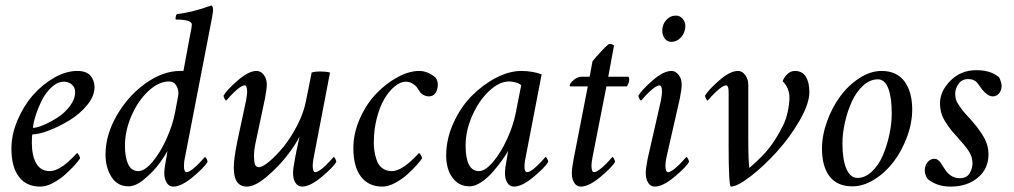

<svg xmlns="http://www.w3.org/2000/svg" viewBox="-20 -689 3776 715"><path d="M267.6 -424.8Q301.8 -424.8 316.9 -407.2Q332 -389.6 332 -364.3Q332 -331.1 304.4 -297.6Q276.9 -264.2 238.8 -241Q200.7 -217.8 162.4 -203.1Q124 -188.5 100.6 -188.5Q98.6 -182.6 98.6 -157.2Q98.6 -109.4 115 -80.6Q131.3 -51.8 166 -51.8Q173.8 -51.8 182.9 -54.7Q191.9 -57.6 200 -62Q208 -66.4 216.6 -72.5Q225.1 -78.6 231.7 -84.5Q238.3 -90.3 244.9 -96.7Q251.5 -103 255.6 -107.4Q259.8 -111.8 263.2 -115.2L266.6 -119.1Q269 -119.1 273.7 -111.6Q278.3 -104 278.3 -99.6Q272.5 -89.8 257.8 -73.7Q243.2 -57.6 222.7 -39.1Q202.1 -20.5 176.8 -7.3Q151.4 5.9 129.9 5.9Q78.1 5.9 50.3 -30.8Q22.5 -67.4 22.5 -135.7Q22.5 -188 45.2 -241.5Q67.9 -294.9 102.8 -334.7Q137.7 -374.5 181.9 -399.7Q226.1 -424.8 267.6 -424.8ZM102.5 -212.9Q117.7 -212.9 143.3 -223.9Q168.9 -234.9 195.3 -252Q221.7 -269 240.7 -294.7Q259.8 -320.3 259.8 -345.7Q259.8 -364.3 247.1 -374.5Q234.4 -384.8 218.8 -384.8Q194.8 -384.8 173.1 -365.2Q151.4 -345.7 137 -317.4Q122.6 -289.1 113.5 -261.2Q104.5 -233.4 102.5 -212.9Z M643.6 -333Q647 -351.6 637.5 -368.7Q627.9 -385.7 609.4 -385.7Q570.8 -385.7 532.2 -349.6Q493.7 -313.5 469.5 -257.6Q445.3 -201.7 445.3 -146.5Q445.3 -103 457.3 -77.4Q469.2 -51.8 495.1 -51.8Q519 -51.8 548.1 -86.4Q577.1 -121.1 599.9 -171.6Q622.6 -222.2 631.8 -269.5ZM685.5 -545.9Q686.5 -551.8 689 -563.7Q691.4 -575.7 692.9 -584.2Q694.3 -592.8 694.3 -597.7Q694.3 -616.2 634.8 -616.2Q632.8 -619.1 634.3 -626.5Q635.7 -633.8 638.7 -636.7Q692.4 -641.6 767.6 -668.9Q773.4 -665.5 773.4 -650.4Q773.4 -640.6 760.7 -577.1L668.9 -103.5Q665 -87.9 665 -71.3Q665 -47.9 674.8 -47.9Q679.7 -47.9 686.8 -52Q693.8 -56.2 700.9 -62Q708 -67.9 715.6 -75.2Q723.1 -82.5 728.5 -88.4Q733.9 -94.2 738.3 -99.6L743.2 -104.5Q745.6 -104.5 749.3 -97.4Q752.9 -90.3 752.9 -85.9Q740.7 -65.4 698 -29.8Q655.3 5.9 625 5.9Q609.9 5.9 600.8 -8.3Q591.8 -22.5 591.8 -44.9Q591.8 -61 598.6 -96.7Q600.6 -105 603.5 -127Q593.8 -107.9 573 -79.6Q552.2 -51.3 519 -23.2Q485.8 4.9 459 4.9Q417 4.9 395 -30.3Q373 -65.4 373 -113.3Q373 -187.5 415.8 -260.7Q458.5 -334 523.2 -379.4Q587.9 -424.8 650.4 -424.8H652.8H655.8H658.7H663.1Z M1078.1 -96.7Q1080.6 -111.3 1083.5 -124.5Q1086.4 -137.7 1089.8 -153.8Q1093.3 -169.9 1095.7 -181.6Q1082 -151.9 1048.8 -109.1Q1015.6 -66.4 972.4 -30.3Q929.2 5.9 899.4 5.9Q850.6 5.9 850.6 -64.5Q850.6 -99.1 864.3 -165L896.5 -315.4Q900.4 -338.9 900.4 -346.7Q900.4 -371.1 890.6 -371.1Q885.7 -371.1 878.7 -366.9Q871.6 -362.8 864.5 -356.9Q857.4 -351.1 849.9 -343.8Q842.3 -336.4 836.9 -330.6Q831.5 -324.7 827.1 -319.3L822.3 -314.5Q819.8 -314.5 816.2 -321.5Q812.5 -328.6 812.5 -333Q825.2 -354.5 865.5 -389.6Q905.8 -424.8 935.5 -424.8Q951.2 -424.8 962.4 -410.2Q973.6 -395.5 973.6 -374Q973.6 -358.4 966.8 -322.3L932.6 -161.1Q925.8 -130.4 925.8 -108.4Q925.8 -87.9 929.4 -77.1Q933.1 -66.4 944.3 -66.4Q957.5 -66.4 983.2 -87.9Q1008.8 -109.4 1035.9 -142.6Q1063 -175.8 1086.9 -222.2Q1110.8 -268.6 1119.1 -311.5Q1122.6 -328.6 1129.4 -362.5Q1136.2 -396.5 1140.6 -418.9Q1153.8 -422.9 1170.9 -422.9Q1193.4 -422.9 1209 -418.9L1148.4 -103.5Q1144.5 -84 1144.5 -72.3Q1144.5 -47.9 1154.3 -47.9Q1159.2 -47.9 1166.3 -52Q1173.3 -56.2 1180.4 -62Q1187.5 -67.9 1195.1 -75.2Q1202.6 -82.5 1208 -88.4Q1213.4 -94.2 1217.8 -99.6L1222.7 -104.5Q1225.1 -104.5 1228.8 -97.4Q1232.4 -90.3 1232.4 -85.9Q1220.2 -65.4 1177.5 -29.8Q1134.8 5.9 1104.5 5.9Q1089.4 5.9 1080.3 -8.3Q1071.3 -22.5 1071.3 -44.9Q1071.3 -61 1078.1 -96.7Z M1541 -424.8Q1572.8 -424.8 1601.6 -400.4Q1610.4 -388.7 1610.4 -374Q1610.4 -356 1601.8 -343Q1593.3 -330.1 1577.1 -330.1Q1566.9 -330.1 1556.9 -335.4Q1546.9 -340.8 1542 -349.6Q1535.2 -360.4 1530.5 -366.2Q1525.9 -372.1 1515.1 -378.4Q1504.4 -384.8 1491.2 -384.8Q1471.2 -384.8 1450 -367.4Q1428.7 -350.1 1411.4 -320.8Q1394 -291.5 1383.1 -248.5Q1372.1 -205.6 1372.1 -158.2Q1372.1 -141.6 1374.3 -126.5Q1376.5 -111.3 1382.6 -92.8Q1388.7 -74.2 1403.3 -63Q1418 -51.8 1439.5 -51.8Q1447.3 -51.8 1456.3 -54.7Q1465.3 -57.6 1473.4 -62Q1481.4 -66.4 1490 -72.5Q1498.5 -78.6 1505.1 -84.5Q1511.7 -90.3 1518.3 -96.7Q1524.9 -103 1529.1 -107.4Q1533.2 -111.8 1536.6 -115.2L1540 -119.1Q1542.5 -119.1 1547.1 -111.6Q1551.8 -104 1551.8 -99.6Q1546.9 -91.3 1532.5 -75.2Q1518.1 -59.1 1497.6 -40.3Q1477.1 -21.5 1451.4 -7.8Q1425.8 5.9 1404.3 5.9Q1352.5 5.9 1324.2 -31.2Q1295.9 -68.4 1295.9 -136.7Q1295.9 -192.9 1320.1 -247.3Q1344.2 -301.8 1380.6 -339.8Q1417 -377.9 1460.2 -401.4Q1503.4 -424.8 1541 -424.8Z M1920.9 -424.8Q1962.4 -424.8 1997.1 -412.1L1937.5 -103.5Q1936 -97.7 1934.8 -89.6Q1933.6 -81.5 1933.1 -71.5Q1932.6 -61.5 1935.1 -54.7Q1937.5 -47.9 1943.4 -47.9Q1948.2 -47.9 1955.3 -52Q1962.4 -56.2 1969.5 -62Q1976.6 -67.9 1984.1 -75.2Q1991.7 -82.5 1997.1 -88.4Q2002.4 -94.2 2006.8 -99.6L2011.7 -104.5Q2014.2 -104.5 2017.8 -97.4Q2021.5 -90.3 2021.5 -85.9Q2009.3 -65.4 1966.6 -29.8Q1923.8 5.9 1893.6 5.9Q1878.4 5.9 1869.4 -8.3Q1860.4 -22.5 1860.4 -44.9Q1860.4 -61 1867.2 -96.7Q1871.1 -120.1 1872.1 -127Q1863.3 -110.8 1848.9 -91.1Q1834.5 -71.3 1814.7 -48.3Q1794.9 -25.4 1771.7 -10.3Q1748.5 4.9 1728.5 4.9Q1689 4.9 1665.3 -26.9Q1641.6 -58.6 1641.6 -110.4Q1641.6 -171.4 1668.5 -230.7Q1695.3 -290 1736.6 -331.8Q1777.8 -373.5 1827.1 -399.2Q1876.5 -424.8 1920.9 -424.8ZM1876 -385.7Q1839.4 -385.7 1801.3 -349.9Q1763.2 -314 1738.5 -258.1Q1713.9 -202.1 1713.9 -147.5Q1713.9 -51.8 1763.7 -51.8Q1787.1 -51.8 1816.2 -86.2Q1845.2 -120.6 1868.2 -170.7Q1891.1 -220.7 1900.4 -267.6L1920.9 -371.1Q1915 -377.9 1901.1 -381.8Q1887.2 -385.7 1876 -385.7Z M2175.8 -403.3 2186.5 -460.9Q2198.2 -475.6 2221.4 -500.5Q2244.6 -525.4 2250 -525.4Q2258.8 -525.4 2266.6 -519.5L2245.1 -403.3H2318.4Q2323.2 -403.3 2323.2 -391.6Q2323.2 -381.3 2314.5 -367.2H2238.3L2186.5 -103.5Q2182.6 -84 2182.6 -72.3Q2182.6 -47.9 2192.4 -47.9Q2197.3 -47.9 2204.3 -52Q2211.4 -56.2 2218.5 -62Q2225.6 -67.9 2233.2 -75.2Q2240.7 -82.5 2246.1 -88.4Q2251.5 -94.2 2255.9 -99.6L2260.7 -104.5Q2263.2 -104.5 2266.8 -97.4Q2270.5 -90.3 2270.5 -85.9Q2258.3 -65.4 2215.6 -29.8Q2172.9 5.9 2142.6 5.9Q2127.4 5.9 2118.4 -8.3Q2109.4 -22.5 2109.4 -44.9Q2109.4 -61 2116.2 -96.7L2168.9 -367.2H2103.5Q2101.6 -367.2 2101.6 -370.1Q2101.6 -378.4 2116.2 -390.9Q2130.9 -403.3 2146.5 -403.3Z M2441.4 -315.4Q2445.3 -338.9 2445.3 -346.7Q2445.3 -371.1 2435.5 -371.1Q2430.7 -371.1 2423.6 -366.9Q2416.5 -362.8 2409.4 -356.9Q2402.3 -351.1 2394.8 -343.8Q2387.2 -336.4 2381.8 -330.6Q2376.5 -324.7 2372.1 -319.3L2367.2 -314.5Q2364.7 -314.5 2361.1 -321.5Q2357.4 -328.6 2357.4 -333Q2370.1 -354.5 2410.4 -389.6Q2450.7 -424.8 2480.5 -424.8Q2496.1 -424.8 2507.3 -410.2Q2518.6 -395.5 2518.6 -374Q2518.6 -358.4 2511.7 -322.3L2461.9 -103.5Q2458 -84 2458 -72.3Q2458 -47.9 2467.8 -47.9Q2472.7 -47.9 2479.7 -52Q2486.8 -56.2 2493.9 -62Q2501 -67.9 2508.5 -75.2Q2516.1 -82.5 2521.5 -88.4Q2526.9 -94.2 2531.2 -99.6L2536.1 -104.5Q2538.6 -104.5 2542.2 -97.4Q2545.9 -90.3 2545.9 -85.9Q2533.7 -65.4 2491 -29.8Q2448.2 5.9 2418 5.9Q2402.8 5.9 2393.8 -8.3Q2384.8 -22.5 2384.8 -44.9Q2384.8 -61 2391.6 -96.7ZM2497.1 -630.9Q2512.2 -630.9 2522.2 -619.1Q2532.2 -607.4 2532.2 -591.8Q2532.2 -568.4 2516.8 -550.8Q2501.5 -533.2 2479.5 -533.2Q2464.4 -533.2 2455.3 -545.7Q2446.3 -558.1 2446.3 -575.2Q2446.3 -597.7 2460.9 -614.3Q2475.6 -630.9 2497.1 -630.9Z M2770.5 -63.5Q2819.8 -106 2845.5 -139.2Q2871.1 -172.4 2895.5 -220.7Q2907.7 -244.6 2913.8 -274.7Q2919.9 -304.7 2919.9 -325.2Q2919.9 -361.3 2894.5 -386.7Q2899.9 -401.4 2912.1 -413.1Q2924.3 -424.8 2940.4 -424.8Q2967.3 -424.8 2980.7 -403.6Q2994.1 -382.3 2994.1 -346.7Q2994.1 -303.2 2957.8 -240.2Q2921.4 -177.2 2873 -124Q2824.7 -70.8 2775.4 -32.5Q2726.1 5.9 2701.2 5.9Q2693.4 -2.9 2693.4 -144.5V-346.7Q2693.4 -371.1 2683.6 -371.1Q2678.7 -371.1 2671.6 -366.9Q2664.6 -362.8 2657.5 -356.9Q2650.4 -351.1 2642.8 -343.8Q2635.3 -336.4 2629.9 -330.6Q2624.5 -324.7 2620.1 -319.3L2615.2 -314.5Q2612.8 -314.5 2609.1 -321.5Q2605.5 -328.6 2605.5 -333Q2618.2 -354.5 2658.4 -389.6Q2698.7 -424.8 2728.5 -424.8Q2744.1 -424.8 2755.4 -409.4Q2766.6 -394 2766.6 -372.1V-320.3V-171.9Q2766.6 -90.8 2770.5 -63.5Z M3249 -393.6Q3219.7 -393.6 3194.1 -370.1Q3168.5 -346.7 3152.1 -310.5Q3135.7 -274.4 3126.5 -233.2Q3117.2 -191.9 3117.2 -154.3Q3117.2 -95.2 3131.8 -60.8Q3146.5 -26.4 3172.9 -26.4Q3201.7 -26.4 3226.8 -50Q3252 -73.7 3267.6 -110.1Q3283.2 -146.5 3292 -187.7Q3300.8 -229 3300.8 -266.6Q3300.8 -326.7 3287.8 -360.1Q3274.9 -393.6 3249 -393.6ZM3262.7 -424.8Q3319.3 -424.8 3348.1 -386Q3377 -347.2 3377 -281.2Q3377 -231 3357.7 -179Q3338.4 -127 3307.9 -86.7Q3277.3 -46.4 3236.3 -20.8Q3195.3 4.9 3154.3 4.9Q3097.7 4.9 3069.3 -32.2Q3041 -69.3 3041 -134.8Q3041 -185.1 3060.1 -237.5Q3079.1 -290 3109.6 -331.1Q3140.1 -372.1 3180.9 -398.4Q3221.7 -424.8 3262.7 -424.8Z M3616.2 -427.7Q3669.4 -427.7 3700.2 -401.4Q3703.6 -396.5 3706.8 -386Q3710 -375.5 3710 -370.1Q3710 -353 3700.7 -341.6Q3691.4 -330.1 3676.8 -330.1Q3655.8 -330.1 3630.9 -364.3Q3630.4 -365.2 3627.2 -369.9Q3624 -374.5 3623 -375.7Q3622.1 -377 3619.1 -380.6Q3616.2 -384.3 3614.5 -385.5Q3612.8 -386.7 3609.1 -388.9Q3605.5 -391.1 3602.3 -392.1Q3599.1 -393.1 3594.7 -393.8Q3590.3 -394.5 3585 -394.5Q3562 -394.5 3549.6 -376.7Q3537.1 -358.9 3537.1 -339.8Q3537.1 -328.6 3540 -318.4Q3543 -308.1 3551.8 -295.7Q3560.5 -283.2 3564.9 -277.3Q3569.3 -271.5 3584 -255.6Q3598.6 -239.7 3601.6 -236.3Q3629.9 -203.1 3645.5 -175Q3661.1 -147 3661.1 -114.3Q3661.1 -60.5 3621.3 -27.3Q3581.5 5.9 3519.5 5.9Q3468.3 5.9 3433.6 -23.4Q3423.8 -39.6 3423.8 -52.7Q3423.8 -73.2 3434.3 -85.4Q3444.8 -97.7 3460 -97.7Q3466.8 -97.7 3472.9 -93.3Q3479 -88.9 3482.4 -83.7Q3485.8 -78.6 3492.2 -68.6Q3498.5 -58.6 3502 -53.7Q3522.9 -25.4 3553.7 -25.4Q3579.6 -25.4 3590.6 -43.2Q3601.6 -61 3601.6 -82Q3601.6 -86.9 3600.6 -92Q3599.6 -97.2 3598.9 -101.3Q3598.1 -105.5 3595.5 -111.1Q3592.8 -116.7 3591.3 -119.9Q3589.8 -123 3585.7 -128.9Q3581.5 -134.8 3579.8 -137.2Q3578.1 -139.6 3572.8 -146.2Q3567.4 -152.8 3565.9 -154.5Q3564.5 -156.2 3558.1 -163.3Q3551.8 -170.4 3550.8 -171.9Q3532.7 -191.9 3524.4 -201.9Q3516.1 -211.9 3503.7 -230.5Q3491.2 -249 3485.8 -266.8Q3480.5 -284.7 3480.5 -304.7Q3480.5 -349.1 3519.3 -388.4Q3558.1 -427.7 3616.2 -427.7Z"/></svg>

Font: Crimson
Style: Italic
Weight: 400
Italic angle: -11°
Version: Version 0.8